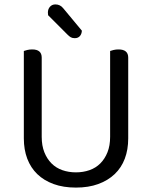

<svg xmlns="http://www.w3.org/2000/svg" viewBox="-20 -837 689 870"><path d="M561 -210Q561 -159 545.5 -118Q530 -77 499.5 -48Q469 -19 425 -3Q381 13 324 13Q267 13 223 -3Q179 -19 149 -48Q119 -77 103.5 -118Q88 -159 88 -210V-606Q93 -608 103.5 -610.5Q114 -613 126 -613Q169 -613 169 -576V-217Q169 -177 181 -147Q193 -117 213.5 -96.5Q234 -76 262.5 -66Q291 -56 324 -56Q357 -56 385.5 -66Q414 -76 434.5 -96.5Q455 -117 467 -147Q479 -177 479 -217V-606Q484 -608 494.5 -610.5Q505 -613 517 -613Q561 -613 561 -576ZM198 -768Q197 -773 197 -780Q197 -796 206.5 -806.5Q216 -817 231 -817Q253 -817 267 -799L351 -698Q350 -682 341.5 -673Q333 -664 319 -664Q308 -664 301 -668Q294 -672 286 -680Z"/></svg>

Font: Baloo 2 Latin
Style: Regular
Weight: 400
Designer: Sarang Kulkarni and Ek Type
Foundry: Ek Type
Version: Version 1.001